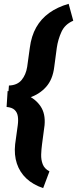

<svg xmlns="http://www.w3.org/2000/svg" viewBox="-20 -801 400 997"><path d="M336.4 -781.2 360.4 -693.4Q316.9 -674.8 299.1 -635.5Q281.2 -596.2 274.9 -552.7L261.7 -453.6Q253.9 -388.2 219.2 -349.6Q184.6 -311 132.3 -293.9Q80.1 -276.9 20 -275.4L26.4 -356.9Q69.8 -358.4 92.3 -385.7Q114.7 -413.1 121.1 -453.6L134.8 -552.7Q142.6 -613.8 168 -658.7Q193.4 -703.6 235.6 -733.9Q277.8 -764.2 336.4 -781.2ZM236.8 88.9 204.1 175.8Q151.4 158.2 116.9 125.7Q82.5 93.3 67.6 48.3Q52.7 3.4 58.6 -51.8L72.3 -151.4Q75.7 -176.8 72.5 -197.3Q69.3 -217.8 55.7 -230.5Q42 -243.2 14.2 -245.6L19.5 -328.1Q73.2 -326.2 118.9 -306.9Q164.6 -287.6 190.7 -249Q216.8 -210.4 211.4 -150.9L198.2 -51.3Q194.8 -25.9 193.8 1.5Q192.9 28.8 201.9 52Q210.9 75.2 236.8 88.9Z"/></svg>

Font: Roboto Black
Style: Italic
Weight: 900
Italic angle: -12°
Designer: Christian Robertson
Foundry: Google
Version: Version 3.0; 2020